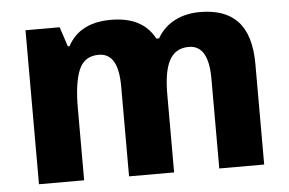

<svg xmlns="http://www.w3.org/2000/svg" viewBox="-44 -617 1019 678"><g transform="rotate(-5 465.5 -278.0)"><path d="M686 -556.2C625 -556.2 566.9 -532.2 535.2 -476.1H525.9C496.6 -530.8 445.3 -556.2 371.1 -556.2C301.3 -556.2 247.6 -532.2 217.8 -476.1H211.9L189 -545.9H67.9V0H228V-256.8C228 -314.9 234.4 -359.9 247.1 -390.6C259.8 -421.4 283.2 -437 317.9 -437C364.7 -437 387.2 -397.5 387.2 -318.8V0H546.9V-273.9C546.9 -379.4 570.3 -437 637.2 -437C683.6 -437 707 -397.5 707 -318.8V0H866.2V-356C866.2 -496.1 803.2 -556.2 686 -556.2Z"/></g></svg>

Font: Avrile Sans
Style: Bold
Weight: 700
Designer: Monotype Design Team, Google (font), Stefan Peev (BGR Cyrillic), Cristiano Sobral (main changes)
Foundry: The Avrile Sans Project Authors
Version: Version 3.110